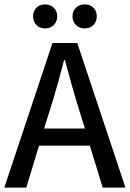

<svg xmlns="http://www.w3.org/2000/svg" viewBox="-21 -850 589 870"><path d="M-1.5 0 216.8 -655.3H329.1L547.4 0H444.3L386.2 -189.9H155.8L98.1 0ZM178.7 -267.6H363.8L335.4 -358.9Q318.8 -412.1 303.5 -466.8Q288.1 -521.5 273.4 -577.1H269Q254.9 -521.5 239.5 -466.8Q224.1 -412.1 207.5 -358.9ZM362.8 -721.2Q338.9 -721.2 323.2 -736.6Q307.6 -752 307.6 -775.9Q307.6 -799.8 323.2 -814.9Q338.9 -830.1 362.8 -830.1Q387.2 -830.1 402.3 -814.9Q417.5 -799.8 417.5 -775.9Q417.5 -752 402.3 -736.6Q387.2 -721.2 362.8 -721.2ZM183.6 -721.2Q159.2 -721.2 144 -736.6Q128.9 -752 128.9 -775.9Q128.9 -799.8 144 -814.9Q159.2 -830.1 183.6 -830.1Q207 -830.1 222.7 -814.9Q238.3 -799.8 238.3 -775.9Q238.3 -752 222.7 -736.6Q207 -721.2 183.6 -721.2Z"/></svg>

Font: Varta Light SemiBold
Style: Regular
Weight: 600
Version: Version 1.004